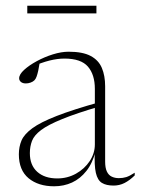

<svg xmlns="http://www.w3.org/2000/svg" viewBox="-20 -642 492 672"><path d="M330.5 -285V-270Q247 -245.5 197.5 -225.2Q148 -205 123.8 -186.8Q99.5 -168.5 92 -148.8Q84.5 -129 84.5 -106Q84.5 -64 110.2 -40.8Q136 -17.5 180.5 -17.5Q216 -17.5 246 -34.2Q276 -51 294 -78.2Q312 -105.5 312 -136.5V-331Q312 -380.5 287.8 -408.8Q263.5 -437 205.5 -437Q181 -437 153 -430Q125 -423 88.5 -407L119 -423Q116.5 -407 113.8 -394.5Q111 -382 108 -373.8Q105 -365.5 100.5 -361Q95.5 -356 87.2 -353Q79 -350 70.5 -350Q59.5 -350 53.2 -355.2Q47 -360.5 47 -368Q47 -381.5 64.5 -397.5Q82 -413.5 108.8 -428Q135.5 -442.5 165.2 -451.8Q195 -461 220 -461Q269.5 -461 297.2 -446.2Q325 -431.5 336.5 -404.2Q348 -377 348 -340V-76.5Q348 -54.5 354 -41.8Q360 -29 371 -23.8Q382 -18.5 396 -18.5Q410 -18.5 422 -22.2Q434 -26 451.5 -37.5V-28Q433.5 -10.5 415.8 -1.5Q398 7.5 377.5 7.5Q352 7.5 336.8 -1.8Q321.5 -11 315.5 -37Q309.5 -63 312 -113L315 -114Q304 -71 282.5 -43.8Q261 -16.5 232.2 -3.2Q203.5 10 169.5 10Q114 10 80 -18.2Q46 -46.5 46 -102Q46 -128 55.2 -150Q64.5 -172 93 -193Q121.5 -214 178.5 -236.2Q235.5 -258.5 330.5 -285ZM75.5 -595V-622H317.5V-595Z"/></svg>

Font: Newsreader 36pt ExtraLight
Style: Regular
Weight: 250
Designer: Hugues Gentile
Foundry: Production Type
Version: Version 1.003